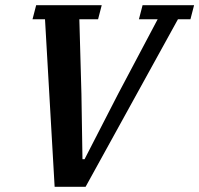

<svg xmlns="http://www.w3.org/2000/svg" viewBox="-20 -718 766 738"><path d="M153 -644H105L119 -698H371L357 -644H285L293 -357L297 -106H305L434 -357L586 -644H514L528 -698H726L712 -644H664L309 0H190Z"/></svg>

Font: IBM Plex Serif SmBld
Style: Italic
Weight: 600
Italic angle: -14°
Designer: Mike Abbink, Paul van der Laan, Pieter van Rosmalen
Foundry: Bold Monday
Version: Version 3.001